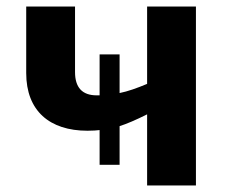

<svg xmlns="http://www.w3.org/2000/svg" viewBox="-20 -566 695 586"><path d="M247 -167C264 -167 276 -168 284 -169V-63H345V-181C367 -188 395 -200 429 -217V0H578V-546H429V-310C398 -297 370 -287 345 -282V-400H284V-275H275C231 -275 209 -299 209 -346V-546H60V-343C60 -228 131 -167 247 -167Z"/></svg>

Font: Passageway
Style: Regular
Weight: 700
Foundry: Ascender Corporation
Version: Version 1.11